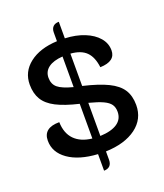

<svg xmlns="http://www.w3.org/2000/svg" viewBox="-164 -922 979 1144"><g transform="rotate(-20 325.0 -350.0)"><path d="M346 9V62Q346 87 333 100Q320 113 296 113V8Q178 1 110 -47Q42 -95 42 -169Q42 -250 144 -250Q146 -179 185 -139Q224 -99 296 -91V-311Q207 -332 154.5 -359Q102 -386 78.5 -425Q55 -464 55 -520Q55 -601 120.5 -652Q186 -703 296 -708V-763Q296 -787 309 -800Q322 -813 346 -813V-708Q415 -705 468.5 -683.5Q522 -662 552.5 -626.5Q583 -591 583 -546Q583 -477 486 -474Q478 -540 445 -573Q412 -606 346 -611V-406Q444 -383 501.5 -355Q559 -327 584.5 -287.5Q610 -248 610 -190Q610 -101 538.5 -48Q467 5 346 9ZM296 -417V-611Q237 -607 205.5 -583.5Q174 -560 174 -520Q174 -480 200.5 -457.5Q227 -435 296 -417ZM492 -190Q492 -218 479 -236.5Q466 -255 435 -269.5Q404 -284 346 -299V-89Q417 -92 454.5 -117.5Q492 -143 492 -190Z"/></g></svg>

Font: K2D SemiBold
Style: Regular
Weight: 600
Designer: Katatrad Aksorn Co.,Ltd.
Foundry: Cadson Demak Co.,Ltd.
Version: Version 1.000; ttfautohint (v1.6)